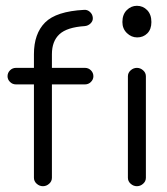

<svg xmlns="http://www.w3.org/2000/svg" viewBox="-20 -629 575 662"><path d="M273 -338H159V-16Q159 -4 149.5 4.5Q140 13 128 13Q116 13 106.5 4.5Q97 -4 97 -16V-338H35Q23 -338 14.5 -346.5Q6 -355 6 -366Q6 -378 14.5 -386.5Q23 -395 35 -395H97V-442Q97 -513 135.5 -551.5Q174 -590 270 -595Q281 -596 290 -588Q299 -580 300 -568Q301 -557 292.5 -548.5Q284 -540 272 -539Q211 -535 185 -511Q159 -487 159 -442V-395H273Q285 -395 293.5 -386.5Q302 -378 302 -366Q302 -355 293.5 -346.5Q285 -338 273 -338ZM421 -16V-366Q421 -378 430.5 -386.5Q440 -395 452 -395Q464 -395 473.5 -386.5Q483 -378 483 -366V-16Q483 -4 473.5 4.5Q464 13 452 13Q440 13 430.5 4.5Q421 -4 421 -16ZM453 -500Q433 -500 417.5 -515Q402 -530 402 -553Q402 -579 417 -594Q432 -609 452 -609Q473 -609 487.5 -594Q502 -579 502 -553Q502 -528 488 -514Q474 -500 453 -500Z"/></svg>

Font: Hoogli Medium
Style: Regular
Weight: 500
Designer: Anand Singh Naorem
Foundry: Brand New Type
Version: Version 1.00 b007